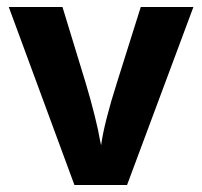

<svg xmlns="http://www.w3.org/2000/svg" viewBox="-20 -527 576 547"><path d="M342 0H192L5 -507H158L224 -291Q239 -241 250 -196.5Q261 -152 264 -132L268 -113Q277 -178 313 -291L381 -507H531Z"/></svg>

Font: Hind Siliguri
Style: Bold
Weight: 700
Designer: Jyotish Sonowal
Foundry: Indian Type Foundry
Version: Version 1.001;PS 1.0;hotconv 1.0.86;makeotf.lib2.5.63406; tt